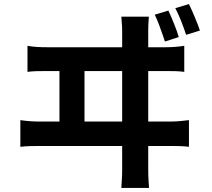

<svg xmlns="http://www.w3.org/2000/svg" viewBox="-20 -867 1040 943"><path d="M962 -717C949 -755 927 -808 908 -847L841 -827C862 -787 880 -739 894 -696L962 -717ZM858 -685C847 -723 825 -776 807 -815L740 -795C756 -762 769 -725 781 -690L784 -681C786 -675 788 -669 790 -663L858 -685ZM708 -150H817C840 -150 880 -150 908 -146V-277C882 -274 852 -270 817 -270H708V-518H802C824 -518 859 -518 885 -514V-642C859 -638 829 -635 794 -635H708V-713C708 -727 708 -749 711 -785H576C580 -742 580 -724 580 -711V-635H212C181 -635 146 -636 115 -642V-514C144 -518 174 -518 203 -518H272V-270H177C146 -270 112 -272 80 -277V-146C114 -150 147 -150 177 -150H580V-34C580 -23 580 4 576 56H712C708 5 708 -24 708 -35V-150ZM395 -270V-518H580V-270H395Z"/></svg>

Font: Glow Sans TC Normal
Style: Bold
Weight: 700
Designer: Ryoko NISHIZUKA (kana, bopomofo & ideographs); Paul D. Hunt (Latin, Greek & Cyrillic); Sandoll Communications, Soo-young
Version: Version 0.93